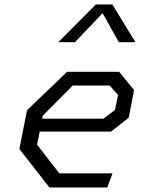

<svg xmlns="http://www.w3.org/2000/svg" viewBox="-20 -822 660 842"><path d="M196.5 0H450.5L473.5 -62H240L142.5 -187.5L154 -245H467L544.5 -306L568 -427L502.5 -507H274L98.5 -338.5L65 -168.5ZM165 -301.5 167.5 -314.5 299 -447H461L497.5 -405.5L484.5 -340L433.5 -301.5ZM235.5 -637H309L430 -764.5L501 -637H574L472.5 -802.5H400.5Z"/></svg>

Font: Monaspace Krypton Light
Style: Italic
Weight: 300
Italic angle: -11°
Designer: Riley Cran & the Lettermatic Team
Foundry: Lettermatic
Version: Version 1.101 (Monaspace Krypton)